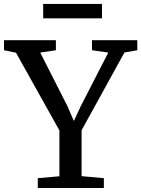

<svg xmlns="http://www.w3.org/2000/svg" viewBox="-33 -945 710 965"><path d="M265.6 -59V-289.4L47.4 -680.1L-12.8 -692.5V-743H247.9V-692.5L169.1 -680.7L305.4 -412.6L338.3 -337L373.5 -412.6L511.2 -680.7L429.2 -692.5V-743H657V-692.5L592.5 -681.3L377.1 -290.4V-59.6L489 -49.5V0H156.9V-49.5ZM479.6 -925.1V-852.8H184V-925.1Z"/></svg>

Font: Merriweather 7pt Light
Style: Regular
Weight: 300
Designer: Eben Sorkin
Foundry: Eben Sorkin
Version: Version 2.200;gftools[0.9.31]